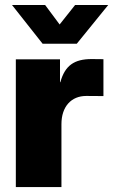

<svg xmlns="http://www.w3.org/2000/svg" viewBox="-20 -755 457 775"><path d="M43.9 0H228V-253.9C228 -324.7 267.6 -367.7 328.1 -367.7L397.5 -367.2V-516.1L350.1 -516.6C279.8 -516.6 242.2 -490.7 223.6 -423.3H222.2V-515.6H43.9ZM162.1 -734.9H28.8V-734.4L151.9 -578.6H290L416.5 -734.4V-734.9H283.2L220.7 -656.2Z"/></svg>

Font: Raveo Display Display ExtraBold
Style: Regular
Weight: 800
Designer: Jakub Foglar, Rasmus Andersson (Inter)
Foundry: Jakubfoglar.com
Version: Version 1.100;Glyphs 3.2.3 (3260)